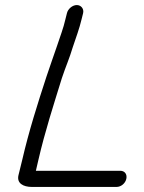

<svg xmlns="http://www.w3.org/2000/svg" viewBox="-20 -709 570 760"><path d="M245 -657 239 -633C231 -597 218 -565 206 -528C191 -484 180 -454 164 -406C129 -299 94 -189 68 -76L53 -15C46 16 71 31 107 31H441C459 31 476 17 480 -1C484 -19 474 -33 456 -33H122L132 -76C158 -189 192 -293 225 -400C241 -448 255 -478 268 -522C281 -561 294 -595 303 -633L309 -657C313 -674 301 -689 284 -689C267 -689 249 -674 245 -657Z"/></svg>

Font: Electronic
Style: SeBdIt
Weight: 600
Version: Version 1.011